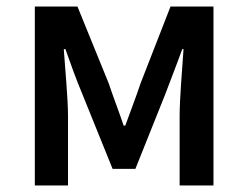

<svg xmlns="http://www.w3.org/2000/svg" viewBox="-20 -570 761 590"><path d="M87 -550V0H189V-214C189 -266 180 -360 176 -419H181C196 -376 215 -324 233 -281L326 -51H396L488 -281C504 -324 524 -374 540 -419H544C540 -360 532 -266 532 -214V0H636V-550H504L412 -314C397 -269 380 -226 365 -184H360C346 -226 329 -269 314 -314L218 -550Z"/></svg>

Font: Kinto Sans Med
Style: Regular
Weight: 500
Designer: Authors: Ryoko NISHIZUKA  (kana & ideographs); Paul D. Hunt (Latin, Greek & Cyrillic); Wenlong ZHANG  (bopomofo); Sandol
Foundry: Adobe Systems Incorporated, ookami Inc.
Version: Version 0.001